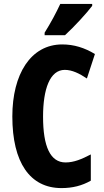

<svg xmlns="http://www.w3.org/2000/svg" viewBox="-20 -951 531 981"><path d="M451 -921V-931H288C267 -886 241 -837 208 -784V-771H312C360 -815 424 -885 451 -921ZM311 -594C348 -594 385 -576 424 -550L465 -675C412 -707 358 -724 298 -724C137 -724 43 -572 43 -356C43 -121 133 10 294 10C350 10 399 -2 444 -28V-162C398 -138 358 -121 315 -121C237 -121 200 -202 200 -355C200 -496 235 -594 311 -594Z"/></svg>

Font: Noto Sans Gurmukhi UI ExtraCondensed ExtraBold
Style: Regular
Weight: 800
Width: 2
Designer: Jelle Bosma - Monotype Design Team
Foundry: Monotype Imaging Inc.
Version: Version 2.004